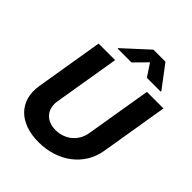

<svg xmlns="http://www.w3.org/2000/svg" viewBox="-261 -1103 1262 1262"><g transform="rotate(45 370.5 -472.0)"><path d="M379.3 -792.6 464.8 -879.3 521.7 -792.6H650.6L651.6 -797.6L533.7 -953.8H421.5L251.1 -797.6L250 -792.6ZM587.7 -727.3 511.4 -268.1C498.2 -185 429.7 -125 340.2 -125C251.4 -125 202.8 -185 215.9 -268.1L292.3 -727.3H138.5L60.4 -255C34.1 -95.9 136.4 10.3 317.5 10.3C498.2 10.3 637.1 -95.9 663.4 -255L741.5 -727.3Z"/></g></svg>

Font: TID UI
Style: Bold Italic
Weight: 700
Italic angle: -9.39999°
Designer: The TID Project Authors
Foundry: Bakken & Bæck
Version: Version 1.001;hotconv 1.0.109;makeotfexe 2.5.65596